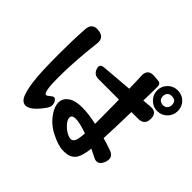

<svg xmlns="http://www.w3.org/2000/svg" viewBox="-203 -1098 1416 1416"><g transform="rotate(45 505.0 -389.5)"><path d="M617 67Q566 67 486 26Q405 -15 359 -97Q342 -134 342 -160Q342 -203 381 -231Q418 -259 495 -259Q554 -259 645 -240Q645 -313 644.5 -375.5Q644 -438 643 -491H429Q383 -491 368 -534Q352 -577 398 -581L640 -601Q639 -639 638.5 -671.5Q638 -704 636 -731Q632 -802 704 -798L747 -794Q775 -793 777 -763V-733Q777 -710 776.5 -680Q776 -650 775 -613L844 -619Q910 -624 910 -558Q910 -491 844 -491H773Q770 -332 764 -210Q810 -197 858 -180Q922 -158 896 -93L894 -89Q869 -31 813 -62Q784 -77 755 -91Q745 0 715 34Q685 67 629 67ZM187 28Q147 28 127 -29Q107 -84 99 -186Q95 -237 93.5 -293.5Q92 -350 92 -415Q92 -489 94 -555.5Q96 -622 100 -682Q105 -753 175 -745Q245 -738 236 -668Q223 -560 217 -465.5Q211 -371 211 -288Q211 -134 239 -134Q248 -134 271 -154Q299 -179 316 -147H317Q335 -112 314 -79Q240 28 187 28ZM902 -630Q858 -630 826 -662Q794 -694 794 -738Q794 -783 826 -815Q857 -846 902 -846Q948 -846 979 -815Q1010 -784 1010 -738Q1010 -693 979 -662Q947 -630 902 -630ZM596 -33Q619 -33 629 -58Q639 -83 642 -137Q560 -166 519 -166Q479 -166 478 -139Q478 -112 513 -77.5Q548 -43 586 -34ZM901 -691Q925 -691 936.5 -705.5Q948 -720 948 -738Q948 -785 901 -785Q877 -785 865.5 -771.5Q854 -758 854 -738Q854 -714 868.5 -702.5Q883 -691 901 -691Z"/></g></svg>

Font: MaokenZhuyuanTi
Style: Regular
Weight: 400
Designer: Fontworks Inc & LongZhuTi team: ZERO子、时光羊、荆南、频凡、刘鹏、Little White Dog、帆影Magmeta、奈白不弍、白日月球、ChaoTawei、雨三（排名不分先后）
Version: Version 1.000; 20230222